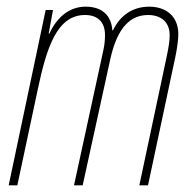

<svg xmlns="http://www.w3.org/2000/svg" viewBox="-20 -556 585 576"><path d="M6 0H32L94 -291C120 -413 151 -511 235 -511C274 -511 295 -489 295 -451C295 -439 294 -422 290 -405L202 0H228L311 -379C327 -450 357 -511 424 -511C462 -511 489 -491 489 -450C489 -434 486 -414 480 -386L398 0H424L506 -385C510 -404 515 -435 515 -453C515 -510 475 -536 428 -536C377 -536 340 -509 319 -465H317C314 -510 286 -536 237 -536C190 -536 152 -507 128 -455H126L139 -526H117Z"/></svg>

Font: Noto Sans ExtraCondensed Thin
Style: Italic
Weight: 100
Width: 2
Italic angle: -12°
Designer: Monotype Design Team
Foundry: Monotype Imaging Inc.
Version: Version 2.013